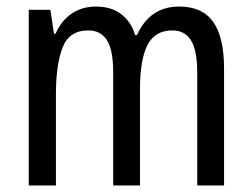

<svg xmlns="http://www.w3.org/2000/svg" viewBox="-20 -567 771 587"><path d="M528 -547Q598 -547 631.5 -500.5Q665 -454 665 -357V0H583V-345Q583 -413 564 -443.5Q545 -474 507 -474Q453 -474 430.5 -428.5Q408 -383 408 -296V0H326V-347Q326 -414 307 -444Q288 -474 250 -474Q191 -474 171 -421Q151 -368 151 -280V0H68V-537H134L145 -464H150Q168 -505 200 -526Q232 -547 273 -547Q321 -547 351.5 -523Q382 -499 393 -460H399Q438 -547 528 -547Z"/></svg>

Font: Avrile Sans Condensed
Style: Regular
Weight: 400
Width: 3
Designer: Monotype Design Team
Foundry: Monotype Imaging Inc.
Version: Version 2.001;September 10, 2019;FontCreator 11.5.0.2425 64-